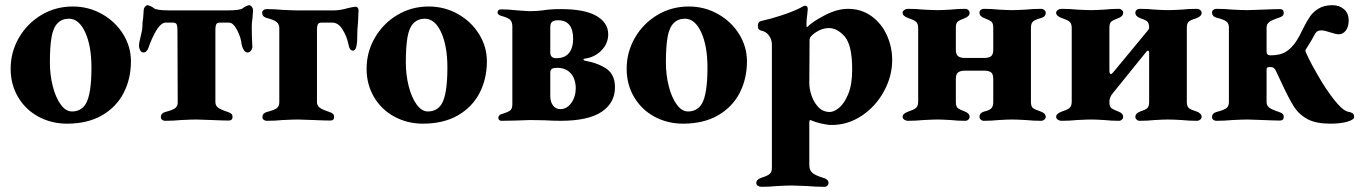

<svg xmlns="http://www.w3.org/2000/svg" viewBox="-20 -462 5234 739"><path d="M21 -197Q21 -262 53 -317Q85 -372 139.5 -404.5Q194 -437 260 -437Q321 -437 372.5 -408Q424 -379 454 -330.5Q484 -282 484 -226Q484 -159 456 -104.5Q428 -50 372.5 -18Q317 14 238 14Q178 14 128 -13Q78 -40 49.5 -88.5Q21 -137 21 -197ZM310 -62Q332 -99 332 -202Q332 -285 308 -337.5Q284 -390 245 -390Q219 -390 202 -373Q185 -356 178.5 -319.5Q172 -283 172 -222Q172 -174 183 -130.5Q194 -87 213.5 -60Q233 -33 257 -33Q292 -33 310 -62Z M599 -11Q599 -26 616 -31Q644 -38 654 -45.5Q664 -53 664 -68L663 -348Q663 -361 660 -368Q657 -375 645 -375H617Q589 -375 556 -291Q555 -288 552 -279.5Q549 -271 544 -265.5Q539 -260 533 -260Q524 -260 519.5 -268.5Q515 -277 515 -288Q515 -296 521 -320Q522 -325 525 -338Q528 -351 528 -359Q528 -377 531 -393Q533 -413 533 -421Q533 -430 538 -436Q543 -442 548 -442Q551 -442 559 -438.5Q567 -435 573 -430Q584 -422 631 -422H856Q903 -422 914 -430Q920 -435 928 -438.5Q936 -442 939 -442Q944 -442 949 -436Q954 -430 954 -421Q954 -413 952 -393Q949 -377 949 -359Q949 -322 951 -288Q953 -279 947.5 -269.5Q942 -260 933 -260Q924 -260 918 -270Q912 -280 910 -291Q908 -316 893 -345.5Q878 -375 861 -375H827Q815 -375 812 -368Q809 -361 809 -348V-69Q809 -56 819 -48Q829 -40 857 -31Q866 -28 870.5 -24Q875 -20 875 -12Q875 2 860 2Q841 2 795 0Q751 -2 735 -2Q718 -2 678 0Q647 3 615 3Q609 3 604 -1Q599 -5 599 -11Z M990 -11Q990 -26 1007 -31Q1035 -38 1045 -45.5Q1055 -53 1055 -68V-354Q1055 -369 1044.5 -377.5Q1034 -386 1006 -393Q989 -398 989 -413Q989 -419 994 -423Q999 -427 1005 -427Q1037 -427 1068 -424Q1108 -422 1125 -422H1266Q1289 -422 1320 -431Q1325 -432 1334 -434Q1343 -436 1349 -436Q1353 -436 1356.5 -432.5Q1360 -429 1360 -423Q1360 -412 1358 -376Q1355 -348 1355 -322Q1355 -267 1339 -267Q1325 -267 1321 -292Q1315 -322 1298.5 -348.5Q1282 -375 1259 -375H1218Q1206 -375 1203 -368Q1200 -361 1200 -348V-69Q1200 -56 1210 -48Q1220 -40 1248 -31Q1257 -28 1261.5 -24Q1266 -20 1266 -12Q1266 2 1251 2Q1232 2 1186 0Q1142 -2 1126 -2Q1109 -2 1069 0Q1038 3 1006 3Q1000 3 995 -1Q990 -5 990 -11Z M1391 -197Q1391 -262 1423 -317Q1455 -372 1509.5 -404.5Q1564 -437 1630 -437Q1691 -437 1742.5 -408Q1794 -379 1824 -330.5Q1854 -282 1854 -226Q1854 -159 1826 -104.5Q1798 -50 1742.5 -18Q1687 14 1608 14Q1548 14 1498 -13Q1448 -40 1419.5 -88.5Q1391 -137 1391 -197ZM1680 -62Q1702 -99 1702 -202Q1702 -285 1678 -337.5Q1654 -390 1615 -390Q1589 -390 1572 -373Q1555 -356 1548.5 -319.5Q1542 -283 1542 -222Q1542 -174 1553 -130.5Q1564 -87 1583.5 -60Q1603 -33 1627 -33Q1662 -33 1680 -62Z M1898 -9Q1898 -13 1901.5 -17.5Q1905 -22 1911 -23Q1937 -31 1944.5 -37.5Q1952 -44 1952 -61V-359Q1952 -378 1943.5 -386Q1935 -394 1909 -401Q1895 -405 1895 -414Q1895 -419 1898.5 -422.5Q1902 -426 1908 -426Q1936 -426 1972 -422Q1979 -422 1994.5 -420.5Q2010 -419 2023 -419Q2034 -419 2047.5 -420Q2061 -421 2068 -422Q2098 -427 2138 -427Q2231 -427 2276 -400.5Q2321 -374 2321 -330Q2321 -295 2295 -268Q2269 -241 2229 -236Q2226 -236 2226 -233Q2226 -230 2229 -229Q2284 -219 2315.5 -196.5Q2347 -174 2347 -126Q2347 -66 2295.5 -31.5Q2244 3 2137 3Q2113 3 2077 1L2021 0L1964 2L1910 3Q1904 3 1901 -0.5Q1898 -4 1898 -9ZM2186 -312Q2186 -384 2128 -384Q2112 -384 2105 -378Q2098 -372 2098 -358V-260Q2098 -238 2121 -238Q2154 -238 2170 -258Q2186 -278 2186 -312ZM2196 -122Q2196 -158 2177 -179.5Q2158 -201 2124 -201Q2112 -201 2105 -197.5Q2098 -194 2098 -182V-93Q2098 -70 2108.5 -56Q2119 -42 2137 -42Q2162 -42 2179 -66Q2196 -90 2196 -122Z M2392 -197Q2392 -262 2424 -317Q2456 -372 2510.5 -404.5Q2565 -437 2631 -437Q2692 -437 2743.5 -408Q2795 -379 2825 -330.5Q2855 -282 2855 -226Q2855 -159 2827 -104.5Q2799 -50 2743.5 -18Q2688 14 2609 14Q2549 14 2499 -13Q2449 -40 2420.5 -88.5Q2392 -137 2392 -197ZM2681 -62Q2703 -99 2703 -202Q2703 -285 2679 -337.5Q2655 -390 2616 -390Q2590 -390 2573 -373Q2556 -356 2549.5 -319.5Q2543 -283 2543 -222Q2543 -174 2554 -130.5Q2565 -87 2584.5 -60Q2604 -33 2628 -33Q2663 -33 2681 -62Z M2891 242Q2891 228 2914 221Q2936 214 2943.5 206.5Q2951 199 2951 183V-290Q2951 -310 2939.5 -325.5Q2928 -341 2910 -344Q2903 -346 2900 -350Q2897 -354 2897 -363Q2897 -378 2909 -381Q2946 -389 2988.5 -403Q3031 -417 3059 -431Q3061 -432 3068 -436Q3075 -440 3079 -440Q3089 -440 3089 -427L3087 -405Q3086 -399 3085 -390Q3084 -381 3084 -369Q3084 -359 3086 -357Q3106 -378 3154 -403Q3202 -428 3244 -428Q3295 -428 3334 -400Q3373 -372 3393.5 -326.5Q3414 -281 3414 -231Q3414 -169 3382.5 -111Q3351 -53 3297.5 -17Q3244 19 3181 19Q3165 19 3141 13.5Q3117 8 3099 0Q3095 0 3095 11V172Q3095 193 3106.5 203Q3118 213 3147 222Q3169 228 3169 242Q3169 248 3164.5 252.5Q3160 257 3153 257Q3119 257 3085 254Q3043 252 3026 252Q3010 252 2972 254Q2942 257 2911 257Q2903 257 2897 253Q2891 249 2891 242ZM3260 -194Q3260 -288 3231.5 -321Q3203 -354 3170 -354Q3145 -354 3120.5 -338Q3096 -322 3096 -309L3095 -141Q3095 -119 3104 -93Q3113 -67 3130.5 -49Q3148 -31 3174 -31Q3190 -31 3210 -47.5Q3230 -64 3245 -100.5Q3260 -137 3260 -194Z M3454 -12Q3454 -25 3477 -33Q3496 -39 3505 -46Q3514 -53 3514 -71V-354Q3514 -372 3505 -379Q3496 -386 3477 -392Q3454 -400 3454 -413Q3454 -419 3460.5 -423.5Q3467 -428 3474 -428Q3505 -428 3535 -425Q3573 -423 3589 -423Q3605 -423 3639 -425Q3666 -428 3696 -428Q3702 -428 3707 -423.5Q3712 -419 3712 -413Q3712 -399 3693 -392Q3674 -385 3666.5 -379Q3659 -373 3659 -355V-271Q3659 -252 3668 -245.5Q3677 -239 3693 -239H3769Q3786 -239 3794.5 -245.5Q3803 -252 3803 -271V-355Q3803 -373 3795.5 -379Q3788 -385 3769 -392Q3750 -399 3750 -413Q3750 -420 3755 -424Q3760 -428 3766 -428Q3796 -428 3825 -425Q3859 -423 3876 -423Q3892 -423 3928 -425Q3957 -428 3988 -428Q3994 -428 3999.5 -423.5Q4005 -419 4005 -413Q4005 -397 3985 -392Q3966 -387 3957 -380Q3948 -373 3948 -355V-70Q3948 -52 3956 -46Q3964 -40 3985 -33Q4005 -26 4005 -12Q4005 -6 3999.5 -1.5Q3994 3 3988 3Q3957 3 3928 0Q3892 -2 3876 -2Q3859 -2 3825 0Q3797 3 3766 3Q3760 3 3755 -1.5Q3750 -6 3750 -12Q3750 -28 3769 -33Q3787 -37 3795 -44.5Q3803 -52 3803 -70V-158Q3803 -177 3794.5 -183.5Q3786 -190 3769 -190H3693Q3677 -190 3668 -183.5Q3659 -177 3659 -158V-70Q3659 -52 3666.5 -46Q3674 -40 3693 -33Q3712 -26 3712 -12Q3712 -6 3707 -1.5Q3702 3 3696 3Q3666 3 3639 0Q3605 -2 3589 -2Q3573 -2 3535 0Q3505 3 3474 3Q3467 3 3460.5 -1.5Q3454 -6 3454 -12Z M4045 -12Q4045 -25 4068 -33Q4087 -39 4096 -46Q4105 -53 4105 -71V-354Q4105 -372 4096 -379Q4087 -386 4068 -392Q4045 -400 4045 -413Q4045 -419 4051.5 -423.5Q4058 -428 4065 -428Q4096 -428 4126 -425Q4164 -423 4180 -423Q4196 -423 4230 -425Q4257 -428 4287 -428Q4293 -428 4298 -423.5Q4303 -419 4303 -413Q4303 -399 4284 -392Q4265 -385 4257.5 -379Q4250 -373 4250 -355V-192Q4250 -177 4255 -177Q4259 -177 4265 -184L4394 -340Q4395 -341 4399 -346Q4403 -351 4403 -355Q4403 -373 4395.5 -379.5Q4388 -386 4369 -392Q4350 -399 4350 -413Q4350 -420 4355 -424Q4360 -428 4366 -428Q4397 -428 4425 -425Q4459 -423 4476 -423Q4492 -423 4528 -425Q4556 -428 4588 -428Q4594 -428 4599.5 -423.5Q4605 -419 4605 -413Q4605 -399 4585 -392Q4565 -386 4556.5 -379.5Q4548 -373 4548 -355V-70Q4548 -52 4556.5 -45.5Q4565 -39 4585 -33Q4605 -26 4605 -12Q4605 -6 4599.5 -1.5Q4594 3 4588 3Q4557 3 4528 0Q4492 -2 4476 -2Q4459 -2 4425 0Q4397 3 4366 3Q4360 3 4355 -1.5Q4350 -6 4350 -12Q4350 -26 4369 -33Q4388 -39 4395.5 -45.5Q4403 -52 4403 -70V-259Q4403 -265 4400 -266.5Q4397 -268 4394 -265L4263 -103Q4250 -88 4250 -70Q4250 -52 4257.5 -46Q4265 -40 4284 -33Q4303 -26 4303 -12Q4303 -6 4298 -1.5Q4293 3 4287 3Q4257 3 4230 0Q4196 -2 4180 -2Q4164 -2 4126 0Q4096 3 4065 3Q4058 3 4051.5 -1.5Q4045 -6 4045 -12Z M4915 -138 4893 -185Q4892 -187 4888.5 -193.5Q4885 -200 4880 -202Q4875 -204 4866 -204Q4855 -204 4855 -195V-69Q4855 -56 4865 -48Q4875 -40 4903 -31Q4912 -28 4916.5 -24Q4921 -20 4921 -12Q4921 2 4906 2Q4887 2 4841 0Q4797 -2 4781 -2Q4764 -2 4724 0Q4692 3 4661 3Q4655 3 4650 -1Q4645 -5 4645 -11Q4645 -26 4662 -31Q4690 -38 4700 -45.5Q4710 -53 4710 -68V-357Q4710 -372 4700 -379.5Q4690 -387 4662 -394Q4645 -399 4645 -414Q4645 -420 4650 -424Q4655 -428 4661 -428Q4693 -428 4724 -425Q4764 -423 4781 -423Q4797 -423 4841 -425Q4887 -427 4906 -427Q4921 -427 4921 -413Q4921 -405 4916.5 -401Q4912 -397 4903 -394Q4875 -385 4865 -377Q4855 -369 4855 -356V-263Q4855 -249 4870 -249Q4908 -249 4930.5 -263.5Q4953 -278 4971 -306Q4982 -323 4994 -349Q5010 -381 5022.5 -399Q5035 -417 5056 -429.5Q5077 -442 5109 -442Q5135 -442 5153 -426.5Q5171 -411 5171 -383Q5171 -359 5160 -344.5Q5149 -330 5133 -330Q5122 -330 5098 -338Q5094 -339 5084.5 -342Q5075 -345 5067 -345Q5055 -345 5049 -340.5Q5043 -336 5035 -320Q5030 -310 5021.5 -296.5Q5013 -283 5008 -275Q5005 -270 5004.5 -267.5Q5004 -265 5005.5 -262.5Q5007 -260 5007 -259Q5023 -221 5069 -144Q5137 -37 5169 -32Q5180 -30 5186 -26Q5192 -22 5192 -12Q5192 -1 5165.5 6.5Q5139 14 5100 14Q5046 14 5013.5 -3Q4981 -20 4962 -49Q4943 -78 4915 -138Z"/></svg>

Font: EB Garamond ExtraBold
Style: Regular
Weight: 800
Designer: Georg Duffner and Octavio Pardo
Foundry: Georg Duffner
Version: Version 1.000